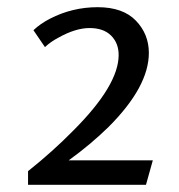

<svg xmlns="http://www.w3.org/2000/svg" viewBox="-20 -948 497 534"><path d="M386 -434H58V-472Q126 -526 184 -585Q310 -711 310 -795Q310 -828 289 -849Q268 -870 229 -870Q190 -870 142 -843Q121 -832 105 -817L73 -864Q92 -882 119 -896Q181 -928 251.5 -928Q322 -928 358 -890.5Q394 -853 394 -801Q394 -707 282 -595Q232 -546 171 -502H405Z"/></svg>

Font: Rosario
Style: Regular
Weight: 400
Designer: Hector Gatti
Foundry: Omnibus-Type
Version: Version 1.002